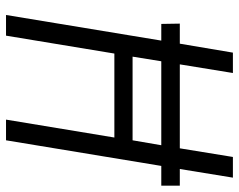

<svg xmlns="http://www.w3.org/2000/svg" viewBox="-96 -678 775 622"><g transform="rotate(90 291.0 -367.5)"><path d="M29 0H96L154 -351H426L368 0H435L518 -503H582V-563H528L556 -735H489L461 -563H189L217 -735H151L122 -563H57L58 -503H112ZM164 -410 179 -503H451L435 -410Z"/></g></svg>

Font: Iosevka Sparkle Light Oblique
Style: Regular
Weight: 300
Italic angle: -9°
Designer: Belleve Invis
Foundry: Belleve Invis
Version: Version 4.5.0; ttfautohint (v1.8.3)